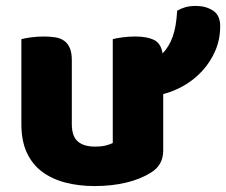

<svg xmlns="http://www.w3.org/2000/svg" viewBox="-20 -611 762 647"><path d="M52 -479Q62 -482 83.5 -485Q105 -488 128 -488Q150 -488 167.5 -485Q185 -482 197 -473Q209 -464 215.5 -448.5Q222 -433 222 -408V-193Q222 -152 242 -134.5Q262 -117 300 -117Q323 -117 337.5 -121Q352 -125 360 -129V-479Q370 -482 391.5 -485Q413 -488 436 -488Q474 -488 498 -477Q522 -466 528 -431Q550 -454 562 -487.5Q574 -521 577 -575Q591 -583 605.5 -587Q620 -591 641 -591Q673 -591 697.5 -575.5Q722 -560 722 -523Q722 -478 705.5 -440Q689 -402 662 -372.5Q635 -343 600.5 -323Q566 -303 530 -294V-104Q530 -54 488 -29Q453 -7 404.5 4.5Q356 16 299 16Q245 16 199.5 4Q154 -8 121 -33Q88 -58 70 -97.5Q52 -137 52 -193Z"/></svg>

Font: Baloo Paaji
Style: Regular
Weight: 400
Designer: Shuchita Grover and Ek Type
Foundry: Ek Type
Version: Version 1.443;PS 1.000;hotconv 16.6.51;makeotf.lib2.5.65220;